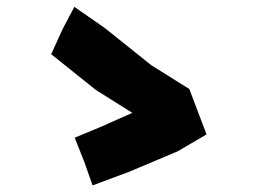

<svg xmlns="http://www.w3.org/2000/svg" viewBox="-20 -611 787 566"><path d="M199.2 -590.8 164.1 -524.4 130.9 -451.2 262.7 -345.7 370.1 -278.3 275.4 -236.3 200.2 -205.1 228.5 -133.8 252.9 -64.5 360.4 -104.5 503.9 -165 588.9 -214.8 562.5 -284.2 538.1 -348.6 425.8 -418.9 289.1 -528.3Z"/></svg>

Font: MaokenAssortedSans-TC
Style: Regular
Weight: 500
Version: Version 0.83